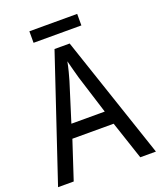

<svg xmlns="http://www.w3.org/2000/svg" viewBox="-154 -951 879 1049"><g transform="rotate(-20 285.0 -427.0)"><path d="M422 -854H144V-787H422ZM478 0H569L328 -716H240L0 0H91L164 -222H404ZM311 -524 381 -301H187L257 -524C265 -551 276 -592 283 -629C289 -602 305 -547 311 -524Z"/></g></svg>

Font: Noto Sans Lao Looped SemiCondensed
Style: Regular
Weight: 400
Width: 4
Designer: Mark Frömberg, Ben Mitchell
Foundry: The Fontpad Ltd
Version: Version 1.002